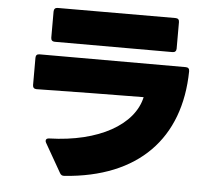

<svg xmlns="http://www.w3.org/2000/svg" viewBox="-57 -846 1113 972"><g transform="rotate(5 500.0 -359.5)"><path d="M197 -609H796C808 -609 815 -616 815 -628V-763C815 -776 808 -782 796 -782L197 -781C185 -781 178 -774 178 -761V-628C178 -616 185 -609 197 -609ZM305 63C678 36 883 -177 888 -520C888 -533 881 -539 869 -539H126C114 -539 107 -533 107 -520V-381C107 -369 114 -362 126 -362C303 -365 511 -368 670 -369C639 -227 464 -126 212 -119C201 -119 195 -114 195 -106C195 -103 196 -100 198 -96L282 51C287 60 294 64 305 63Z"/></g></svg>

Font: LINE Seed JP App_OTF ExtraBold
Style: Regular
Weight: 800
Designer: LINE & Fontrix & Fontworks
Version: Version 1.013